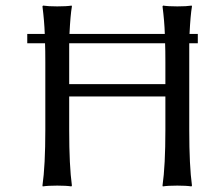

<svg xmlns="http://www.w3.org/2000/svg" viewBox="-20 -668 766 691"><path d="M78.1 -545.9H141.1Q139.6 -591.3 132.8 -645L134.8 -647.9Q153.3 -645 186 -645Q219.7 -645 237.8 -647.9L238.8 -645Q233.4 -614.3 230 -545.9H573.2Q571.8 -591.3 564.9 -645L566.9 -647.9Q585 -645 618.2 -645Q651.4 -645 669.9 -647.9L670.9 -645Q665.5 -614.3 662.1 -545.9H691.9V-512.2H661.1V-200.2Q661.1 -71.3 670.9 0L668.9 2.9Q650.4 0 618.2 0Q584 0 565.9 2.9L564.9 0Q575.2 -71.3 575.2 -200.2V-320.8H229V-200.2Q229 -71.3 238.8 0L236.8 2.9Q218.8 0 186 0Q152.3 0 133.8 2.9L132.8 0Q143.1 -71.3 143.1 -200.2V-444.8Q143.1 -490.2 142.1 -512.2H78.1ZM575.2 -444.8Q575.2 -490.2 574.2 -512.2H229V-365.2H575.2Z"/></svg>

Font: Linear Smooth
Style: Regular
Weight: 400
Designer: Philipp H. Poll, Flanker
Foundry: Philipp H. Poll, reworked by Flanker
Version: Version 1.061 | FøM Fix